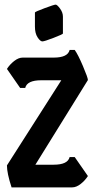

<svg xmlns="http://www.w3.org/2000/svg" viewBox="-20 -810 423 830"><path d="M131 -695V-756Q131 -759 172.5 -774.5Q214 -790 220.5 -790Q227 -790 239.5 -773Q252 -756 252 -738V-665Q252 -662 212 -646.5Q172 -631 163 -631Q154 -631 142.5 -648.5Q131 -666 131 -695ZM212 -98Q273 -98 281 -131H303L360 -49Q348 -30 329 -15Q310 0 292 0H30Q10 -61 10 -95L245 -463H158Q97 -463 89 -430H67L10 -512Q22 -531 41 -546Q60 -561 78 -561H212Q273 -561 281 -594H303Q317 -575 338.5 -524.5Q360 -474 360 -464L133 -98Z"/></svg>

Font: Pirata One
Style: Regular
Weight: 400
Designer: Rodrigo Fuenzalida, Nicolas Massi
Foundry: Rodrigo Fuenzalida, Nicolas Massi
Version: Version 1.001